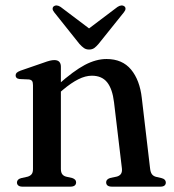

<svg xmlns="http://www.w3.org/2000/svg" viewBox="-20 -699 650 719"><path d="M208 -449.5V-66.5Q208 -53.5 213 -46.8Q218 -40 227.5 -37.5L250 -32.5Q265 -27.5 265 -16.5Q265 0 243 0H64.5Q54 0 48.8 -4.2Q43.5 -8.5 43.5 -15.5Q43.5 -21.5 47.5 -25.8Q51.5 -30 59.5 -32L84 -37.5Q93.5 -40.5 98.5 -46.8Q103.5 -53 103.5 -66V-380Q103.5 -391 100 -395.8Q96.5 -400.5 88 -401.5L53.5 -403Q45.5 -404 42 -407.5Q38.5 -411 38.5 -416.5Q38.5 -422.5 42.5 -426.5Q46.5 -430.5 57 -434.5L142.5 -464Q157.5 -469.5 166.8 -471.8Q176 -474 183.5 -474Q196 -474 202 -467.5Q208 -461 208 -449.5ZM194 -344 175.5 -363 197 -381.5Q255.5 -433.5 297.5 -455.8Q339.5 -478 379 -478Q438 -478 470.8 -438.5Q503.5 -399 511 -332L542 -68.5Q543.5 -54.5 548.5 -47.2Q553.5 -40 563.5 -37L585 -32Q593 -30 597 -25.8Q601 -21.5 601 -15.5Q601 -8.5 596 -4.2Q591 0 580 0H399.5Q377.5 0 377.5 -16.5Q377.5 -27.5 392.5 -32.5L416.5 -37.5Q427 -40 432.5 -47.2Q438 -54.5 436.5 -68.5L407 -316Q401 -366 381.2 -390.8Q361.5 -415.5 324 -415.5Q300 -415.5 273.5 -402.2Q247 -389 215.5 -362.5ZM333.5 -577.5 207 -673Q199.5 -678 192.8 -678.5Q186 -679 181 -675Q177 -672 177 -666.2Q177 -660.5 183 -653L277.5 -534.5Q286.5 -524.5 294.5 -519Q302.5 -513.5 313.5 -513.5Q325 -513.5 332.8 -519Q340.5 -524.5 349 -534.5L444 -653Q450 -660.5 450 -666.2Q450 -672 446 -675Q441 -679 434.2 -678.5Q427.5 -678 420 -673L293.5 -577.5Z"/></svg>

Font: Fraunces 24pt
Style: Regular
Weight: 400
Version: Version 1.000;[b76b70a41]